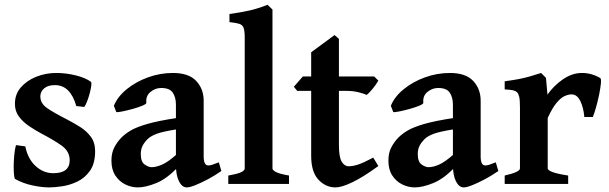

<svg xmlns="http://www.w3.org/2000/svg" viewBox="-20 -777 2572 811"><path d="M381.8 -138.2Q381.8 -86.4 360.1 -55.7Q338.4 -24.9 306.2 -9.8Q273.9 5.4 241.7 10Q209.5 14.6 188 14.6Q156.7 14.6 116.7 6.1Q76.7 -2.4 43.9 -21Q41 -22.9 39.3 -38.3Q37.6 -53.7 37.8 -76.4Q38.1 -99.1 40.3 -122.6Q42.5 -146 47.4 -164.1L86.9 -158.7Q97.2 -106.4 130.1 -75.9Q163.1 -45.4 205.1 -45.4Q274.4 -45.4 274.4 -100.1Q274.4 -137.7 240.5 -161.9Q206.5 -186 156.7 -211.9Q129.9 -226.1 103.8 -243.7Q77.6 -261.2 60.3 -284.2Q43 -307.1 43 -338.4Q43 -378.9 68.1 -408Q93.3 -437 133.3 -452.9Q173.3 -468.8 217.3 -468.8Q259.3 -468.8 300.5 -458.5Q341.8 -448.2 364.3 -431.2Q367.2 -428.7 365.5 -415Q363.8 -401.4 359.1 -383.5Q354.5 -365.7 348.1 -349.4Q341.8 -333 335.9 -325.2L302.2 -329.1Q277.3 -417.5 211.9 -417.5Q182.6 -417.5 166.5 -403.8Q150.4 -390.1 150.4 -370.1Q150.4 -340.8 177.5 -321.5Q204.6 -302.2 262.2 -272.9Q290.5 -258.3 318.1 -241Q345.7 -223.6 363.8 -199.2Q381.8 -174.8 381.8 -138.2Z M915 -54.7Q887.7 -35.6 858.4 -20Q829.1 -4.4 805.2 5.1Q781.2 14.6 769 14.6Q749 14.6 736.1 -11Q723.1 -36.6 723.1 -80.1V-335.4Q723.1 -365.7 709.7 -385.7Q696.3 -405.8 659.7 -405.3Q636.2 -405.3 615.7 -388.7Q595.2 -372.1 598.1 -342.8Q598.6 -337.9 581.8 -330.8Q564.9 -323.7 541.3 -317.1Q517.6 -310.5 497.3 -306.4Q477.1 -302.2 471.2 -303.7L460.9 -330.1Q476.6 -368.7 515.1 -400.1Q553.7 -431.6 605 -450.2Q656.2 -468.8 710.4 -468.8Q777.3 -468.8 808.8 -435.1Q840.3 -401.4 840.3 -351.6V-116.2Q840.3 -78.1 859.9 -78.1Q866.7 -78.1 875.7 -80.8Q884.8 -83.5 904.3 -91.3ZM728 -231Q666.5 -221.2 641.4 -211.7Q616.2 -202.1 603 -189Q590.3 -176.3 582.5 -161.6Q574.7 -147 574.7 -126.5Q574.7 -93.3 591.1 -82Q607.4 -70.8 620.1 -70.8Q639.2 -70.8 664.3 -81.5Q689.5 -92.3 728 -126.5L731.9 -71.8Q686 -22.5 640.6 -3.9Q595.2 14.6 562 14.6Q535.2 14.6 509.5 2.2Q483.9 -10.3 467.3 -35.4Q450.7 -60.5 450.7 -98.1Q450.7 -131.3 462.9 -154.5Q475.1 -177.7 492.7 -195.8Q508.8 -211.9 532.7 -226.1Q556.6 -240.2 602.1 -253.4Q647.5 -266.6 728 -278.8Z M944.3 0V-35.6Q986.3 -43 1000 -50.3Q1013.7 -57.6 1013.7 -65.4V-618.2Q1013.7 -647 1008.8 -659.7Q1003.9 -672.4 990.2 -676.5Q976.6 -680.7 949.2 -683.6V-717.8Q998 -724.6 1034.7 -732.9Q1071.3 -741.2 1109.9 -756.8L1130.9 -736.8V-65.4Q1130.9 -58.1 1145.8 -50.3Q1160.6 -42.5 1200.7 -35.6V0Z M1578.1 -75.7Q1513.7 -28.8 1468.3 -7.1Q1422.9 14.6 1397.5 14.6Q1355.5 14.6 1325 -18.1Q1294.4 -50.8 1294.4 -119.1V-393.1H1235.4L1221.2 -410.6L1259.3 -454.1H1294.4V-556.2L1393.1 -628.9L1411.6 -612.8V-454.1H1560.5L1578.1 -436.5Q1568.8 -419.9 1553.7 -401.6Q1538.6 -383.3 1528.8 -376Q1517.1 -381.8 1493.7 -387.5Q1470.2 -393.1 1444.3 -393.1H1411.6V-164.6Q1411.6 -114.3 1423.1 -94.5Q1434.6 -74.7 1453.1 -74.7Q1470.2 -74.7 1492.9 -82Q1515.6 -89.4 1556.6 -111.3Z M2085 -54.7Q2057.6 -35.6 2028.3 -20Q1999 -4.4 1975.1 5.1Q1951.2 14.6 1939 14.6Q1918.9 14.6 1906 -11Q1893.1 -36.6 1893.1 -80.1V-335.4Q1893.1 -365.7 1879.6 -385.7Q1866.2 -405.8 1829.6 -405.3Q1806.2 -405.3 1785.6 -388.7Q1765.1 -372.1 1768.1 -342.8Q1768.6 -337.9 1751.7 -330.8Q1734.9 -323.7 1711.2 -317.1Q1687.5 -310.5 1667.2 -306.4Q1647 -302.2 1641.1 -303.7L1630.9 -330.1Q1646.5 -368.7 1685.1 -400.1Q1723.6 -431.6 1774.9 -450.2Q1826.2 -468.8 1880.4 -468.8Q1947.3 -468.8 1978.8 -435.1Q2010.3 -401.4 2010.3 -351.6V-116.2Q2010.3 -78.1 2029.8 -78.1Q2036.6 -78.1 2045.7 -80.8Q2054.7 -83.5 2074.2 -91.3ZM1897.9 -231Q1836.4 -221.2 1811.3 -211.7Q1786.1 -202.1 1772.9 -189Q1760.3 -176.3 1752.4 -161.6Q1744.6 -147 1744.6 -126.5Q1744.6 -93.3 1761 -82Q1777.3 -70.8 1790 -70.8Q1809.1 -70.8 1834.2 -81.5Q1859.4 -92.3 1897.9 -126.5L1901.9 -71.8Q1856 -22.5 1810.5 -3.9Q1765.1 14.6 1731.9 14.6Q1705.1 14.6 1679.4 2.2Q1653.8 -10.3 1637.2 -35.4Q1620.6 -60.5 1620.6 -98.1Q1620.6 -131.3 1632.8 -154.5Q1645 -177.7 1662.6 -195.8Q1678.7 -211.9 1702.6 -226.1Q1726.6 -240.2 1772 -253.4Q1817.4 -266.6 1897.9 -278.8Z M2515.6 -447.3Q2520 -444.3 2518.1 -423.8Q2516.1 -403.3 2510.3 -375.2Q2504.4 -347.2 2497.1 -321.5Q2489.7 -295.9 2483.9 -282.7H2448.2Q2444.8 -322.3 2431.2 -350.3Q2417.5 -378.4 2394 -378.4Q2381.3 -378.4 2365.2 -371.3Q2349.1 -364.3 2331.1 -342.8Q2313 -321.3 2293.5 -278.8V-65.4Q2293.5 -58.1 2313.7 -50.3Q2334 -42.5 2379.9 -35.6V0H2111.8V-35.6Q2176.3 -50.3 2176.3 -65.4V-324.2Q2176.3 -356.4 2172.9 -369.1Q2169.4 -381.8 2165 -386.2Q2158.7 -392.6 2148.7 -395.3Q2138.7 -397.9 2111.8 -399.4V-433.6Q2147.5 -438.5 2171.6 -443.1Q2195.8 -447.8 2217 -453.9Q2238.3 -460 2265.6 -468.8L2286.1 -448.2L2292.5 -377.4Q2318.8 -415 2357.7 -441.9Q2396.5 -468.8 2438.5 -468.8Q2478.5 -468.8 2515.6 -447.3Z"/></svg>

Font: Gentium Plus
Style: Bold
Weight: 700
Designer: Victor Gaultney, Annie Olsen, Iska Routamaa, Becca Hirsbrunner
Foundry: SIL International
Version: Version 6.101